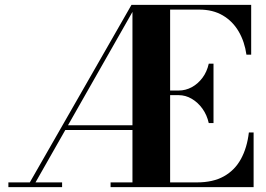

<svg xmlns="http://www.w3.org/2000/svg" viewBox="-20 -770 1094 790"><path d="M91.5 0 521 -750H541.5L115 0ZM14.5 0V-19.5H235.5V0ZM241.5 -235 245.5 -254.5H535V-235ZM435 0V-19.5H790.5Q856.5 -19.5 901.2 -44.5Q946 -69.5 971.2 -115.5Q996.5 -161.5 1004 -225H1023.5V0ZM525 0V-750H680V0ZM839 -263.5Q831.5 -297 813 -322.8Q794.5 -348.5 769 -363.5Q743.5 -378.5 715 -378.5H655V-397.5H715Q743.5 -397.5 769 -411.2Q794.5 -425 813 -449.8Q831.5 -474.5 839 -508H858.5V-263.5ZM994 -545Q986.5 -598.5 962 -640.5Q937.5 -682.5 896.8 -706.5Q856 -730.5 800 -730.5H525V-750H1013.5V-545Z"/></svg>

Font: Bodoni Moda
Style: Bold
Weight: 700
Designer: Owen Earl
Foundry: indestructible type
Version: Version 2.005